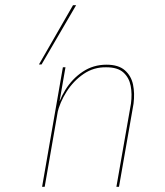

<svg xmlns="http://www.w3.org/2000/svg" viewBox="-20 -719 637 739"><path d="M152 0H142L222 -460H232ZM484 -320Q489 -357 483 -388.5Q477 -420 455 -440Q433 -460 389 -460Q341 -461 302 -434.5Q263 -408 236.5 -366.5Q210 -325 200 -281H195Q205 -330 231.5 -373Q258 -416 298.5 -443Q339 -470 390 -470Q436 -470 460.5 -448.5Q485 -427 492 -393.5Q499 -360 494 -320L438 0H428ZM273 -699 140 -471H130L261 -699Z"/></svg>

Font: Jost Thin
Style: Italic
Weight: 200
Italic angle: -5°
Version: Version 3.710